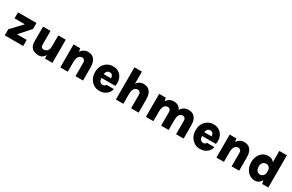

<svg xmlns="http://www.w3.org/2000/svg" viewBox="184 -2118 5423 3562"><g transform="rotate(30 2895.5 -337.0)"><path d="M61 0V-130.5L281.5 -363.5H61V-492.5H456V-363.5L247.5 -130.5H456V0Z M922 -495.5H1082V0H922ZM595.5 -495.5H755.5V-197.5Q755.5 -163.5 772.8 -147.2Q790 -131 817 -131Q841.5 -131 865.8 -143Q890 -155 906 -184Q922 -213 922 -264.5H957Q957 -166.5 934.5 -106.2Q912 -46 873.2 -18.5Q834.5 9 785.5 9Q736 9 692.5 -8Q649 -25 622.2 -66Q595.5 -107 595.5 -179Z M1576.5 0V-287Q1576.5 -326 1557.5 -344.8Q1538.5 -363.5 1511.5 -363.5Q1484 -363.5 1461 -348Q1438 -332.5 1424.2 -298.2Q1410.5 -264 1410.5 -207.5H1362Q1362 -313.5 1387.2 -380Q1412.5 -446.5 1456.2 -477.5Q1500 -508.5 1555.5 -508.5Q1619 -508.5 1659.2 -480Q1699.5 -451.5 1718.5 -401.5Q1737.5 -351.5 1737.5 -287V0ZM1250.5 0V-492.5H1391.5L1410.5 -411V0Z M2091 16Q2029 16 1974.5 -16Q1920 -48 1886.2 -107.5Q1852.5 -167 1852.5 -248.5Q1852.5 -330 1886 -388.2Q1919.5 -446.5 1974 -477.5Q2028.5 -508.5 2091 -508.5Q2153 -508.5 2199 -483.8Q2245 -459 2273.2 -417Q2301.5 -375 2310.2 -322.2Q2319 -269.5 2306.5 -213.5H1979V-294.5H2189.5L2166.5 -279.5Q2168 -297 2165.2 -315Q2162.5 -333 2154.5 -348.2Q2146.5 -363.5 2131.8 -372.8Q2117 -382 2094 -382Q2068.5 -382 2049.8 -369.8Q2031 -357.5 2020.8 -334.2Q2010.5 -311 2010.5 -277.5V-214.5Q2010.5 -183 2019.5 -160Q2028.5 -137 2046.2 -124.2Q2064 -111.5 2091 -111.5Q2113 -111.5 2129.5 -120.5Q2146 -129.5 2152.5 -149H2311.5Q2304 -103 2274.8 -65.5Q2245.5 -28 2198.8 -6Q2152 16 2091 16Z M2767.5 0V-287Q2767.5 -326 2748.5 -344.8Q2729.5 -363.5 2702.5 -363.5Q2675 -363.5 2652 -348Q2629 -332.5 2615.2 -298.2Q2601.5 -264 2601.5 -207.5H2553Q2553 -313.5 2578.2 -380Q2603.5 -446.5 2647.2 -477.5Q2691 -508.5 2746.5 -508.5Q2810 -508.5 2850.2 -480Q2890.5 -451.5 2909.5 -401.5Q2928.5 -351.5 2928.5 -287V0ZM2441.5 0V-690H2601.5V0Z M3730.5 0V-287Q3730.5 -326 3711.8 -344.8Q3693 -363.5 3665 -363.5Q3624 -363.5 3598 -328.2Q3572 -293 3572 -207.5H3509Q3509 -296 3525 -354.2Q3541 -412.5 3569 -446.2Q3597 -480 3633.2 -494.2Q3669.5 -508.5 3710.5 -508.5Q3773.5 -508.5 3813.8 -480Q3854 -451.5 3873.2 -401.5Q3892.5 -351.5 3892.5 -287V0ZM3085 0V-492.5H3226L3243 -423Q3268.5 -467.5 3306.8 -488Q3345 -508.5 3390 -508.5Q3453.5 -508.5 3493.8 -480Q3534 -451.5 3553 -401.5Q3572 -351.5 3572 -287V0H3411V-287Q3411 -326 3392 -344.8Q3373 -363.5 3346 -363.5Q3318.5 -363.5 3295.5 -348Q3272.5 -332.5 3258.8 -298.2Q3245 -264 3245 -207.5V0Z M4245 16Q4183 16 4128.5 -16Q4074 -48 4040.2 -107.5Q4006.5 -167 4006.5 -248.5Q4006.5 -330 4040 -388.2Q4073.5 -446.5 4128 -477.5Q4182.5 -508.5 4245 -508.5Q4307 -508.5 4353 -483.8Q4399 -459 4427.2 -417Q4455.5 -375 4464.2 -322.2Q4473 -269.5 4460.5 -213.5H4133V-294.5H4343.5L4320.5 -279.5Q4322 -297 4319.2 -315Q4316.5 -333 4308.5 -348.2Q4300.5 -363.5 4285.8 -372.8Q4271 -382 4248 -382Q4222.5 -382 4203.8 -369.8Q4185 -357.5 4174.8 -334.2Q4164.5 -311 4164.5 -277.5V-214.5Q4164.5 -183 4173.5 -160Q4182.5 -137 4200.2 -124.2Q4218 -111.5 4245 -111.5Q4267 -111.5 4283.5 -120.5Q4300 -129.5 4306.5 -149H4465.5Q4458 -103 4428.8 -65.5Q4399.5 -28 4352.8 -6Q4306 16 4245 16Z M4921.5 0V-287Q4921.5 -326 4902.5 -344.8Q4883.5 -363.5 4856.5 -363.5Q4829 -363.5 4806 -348Q4783 -332.5 4769.2 -298.2Q4755.5 -264 4755.5 -207.5H4707Q4707 -313.5 4732.2 -380Q4757.5 -446.5 4801.2 -477.5Q4845 -508.5 4900.5 -508.5Q4964 -508.5 5004.2 -480Q5044.5 -451.5 5063.5 -401.5Q5082.5 -351.5 5082.5 -287V0ZM4595.5 0V-492.5H4736.5L4755.5 -411V0Z M5426.5 16Q5362.5 16 5310.2 -17.2Q5258 -50.5 5227.5 -110.2Q5197 -170 5197 -249Q5197 -327 5226 -385.2Q5255 -443.5 5304.5 -476Q5354 -508.5 5415.5 -508.5Q5471 -508.5 5510 -482.2Q5549 -456 5569.2 -403.2Q5589.5 -350.5 5589.5 -271H5545Q5545 -299 5532.8 -319.8Q5520.5 -340.5 5500.5 -352Q5480.5 -363.5 5456 -363.5Q5424.5 -363.5 5402.2 -348.5Q5380 -333.5 5368.5 -307.5Q5357 -281.5 5357 -249Q5357 -215 5368.8 -188Q5380.5 -161 5402.5 -145.5Q5424.5 -130 5454 -130Q5477.5 -130 5498.2 -143.2Q5519 -156.5 5532 -178.5Q5545 -200.5 5545 -226.5H5589.5Q5589.5 -143 5566.8 -89.2Q5544 -35.5 5506.8 -9.8Q5469.5 16 5426.5 16ZM5576.5 0 5545 -128.5V-690H5707V0Z"/></g></svg>

Font: Karla ExtraBold
Style: Regular
Weight: 800
Designer: Jonathan Pinhorn
Version: Version 2.001